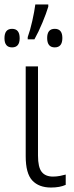

<svg xmlns="http://www.w3.org/2000/svg" viewBox="-41 -829 330 859"><path d="M129 -532H74V-130Q74 -53 103.5 -21.5Q133 10 187 10Q227 10 253 -2V-48Q243 -45 227.5 -42Q212 -39 196 -39Q162 -39 145.5 -60Q129 -81 129 -133ZM175 -809H117Q113 -778 103.5 -735.5Q94 -693 83 -663V-653H113Q131 -685 148.5 -727Q166 -769 175 -799ZM204 -700Q170 -700 170 -659Q170 -617 204 -617Q238 -617 238 -659Q238 -700 204 -700ZM13 -700Q-21 -700 -21 -658Q-21 -617 13 -617Q47 -617 47 -658Q47 -700 13 -700Z"/></svg>

Font: Noto Sans UI SemiCondensed Light
Style: Regular
Weight: 300
Width: 4
Designer: Monotype Design Team
Foundry: Monotype Imaging Inc.
Version: Version 1.901